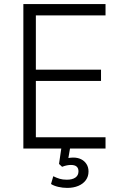

<svg xmlns="http://www.w3.org/2000/svg" viewBox="-20 -725 596 937"><path d="M94 0V-705H495V-650H155V-385H473V-330H155V-55H495V0ZM308 192Q286 192 264.5 187Q243 182 229 173L240 135Q256 143 271 147.5Q286 152 306 152Q333 152 348 141.5Q363 131 363 111Q363 96 354 88Q345 80 326 80Q317 80 306.5 82Q296 84 283 89L268 75L282 -20H325L312 56L292 52Q302 48 314.5 46Q327 44 338 44Q359 44 375.5 52Q392 60 402 75.5Q412 91 412 112Q412 136 399 154Q386 172 362.5 182Q339 192 308 192Z"/></svg>

Font: Nunito Sans 10pt SemiCondensed Light
Style: Regular
Weight: 300
Width: 4
Designer: Vernon Adams
Foundry: Vernon Adams
Version: Version 3.101;gftools[0.9.27]